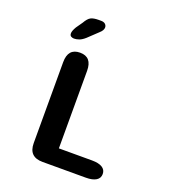

<svg xmlns="http://www.w3.org/2000/svg" viewBox="-148 -931 915 1037"><g transform="rotate(20 309.5 -412.0)"><path d="M275 -99H465.5Q504.5 -99 524.8 -86.2Q545 -73.5 545 -49.5Q545 -25.5 524.8 -12.8Q504.5 0 465.5 0H217Q137.5 0 137.5 -79.5V-544.5Q137.5 -624 206.5 -624Q275 -624 275 -544.5ZM148.5 -684Q139.5 -684 131.5 -688.5Q123.5 -693 123.5 -705.5Q123.5 -719.5 138 -744L163.5 -780.5Q179.5 -808.5 195 -816.5Q210.5 -824.5 239.5 -824.5H254Q269.5 -824.5 278 -816.8Q286.5 -809 286.5 -797.5Q286.5 -781 267 -764L211 -711Q193 -695 177.5 -689.5Q162 -684 148.5 -684Z"/></g></svg>

Font: Sono Monospace SemiBold
Style: Regular
Weight: 600
Designer: Tyler Finck
Foundry: Tyler Finck
Version: Version 2.112